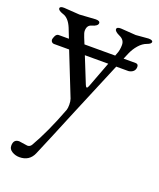

<svg xmlns="http://www.w3.org/2000/svg" viewBox="-130 -486 704 851"><g transform="rotate(20 221.5 -60.0)"><path d="M442.9 -395.5Q442.9 -386.7 423.8 -379.9Q404.3 -373 387.7 -354Q371.1 -335 360.8 -311L349.1 -283.2H405.8Q418.9 -283.2 418.9 -269.5Q418.9 -255.9 410.2 -248Q401.4 -240.2 388.2 -238.8H330.6L225.1 13.2Q224.1 16.1 208.5 53.2Q192.9 90.8 169.9 146.5Q147 202.1 128.9 243.7Q110.8 285.2 64 285.2Q44.9 285.2 28.8 275.4Q12.7 265.6 13.2 249Q13.2 219.2 40 219.2L80.1 225.1Q92.3 225.1 99.1 213.9Q145 134.8 189.9 16.1Q192.9 7.3 192.9 -8.8Q192.9 -24.9 189 -36.1L108.4 -238.8H36.1Q30.3 -239.3 26.4 -243.2Q22.5 -247.1 22 -253.4Q22 -259.8 27.8 -272Q33.7 -284.2 45.9 -283.2H91.3L73.2 -329.1Q56.2 -370.1 27.8 -377.9Q4.9 -385.7 4.9 -395.5Q4.9 -405.3 24.9 -404.8L98.1 -399.9L173.8 -404.8Q193.8 -404.8 193.8 -394Q193.8 -379.9 165 -372.1Q145 -366.2 145 -339.8Q145 -331.1 152.8 -312L164.6 -283.2H309.6L314 -294.9Q321.8 -313 321.8 -337.4Q321.8 -361.8 297.4 -372.6Q272.9 -383.8 272.9 -394.5Q272.9 -405.3 293 -404.8L363.8 -399.9L422.9 -404.8Q442.9 -404.8 442.9 -395.5ZM182.6 -238.8 231.9 -116.2Q239.7 -97.2 247.1 -117.2L293 -238.8Z"/></g></svg>

Font: EBGaramond
Style: Regular
Weight: 400
Version: Version 000.012g